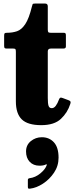

<svg xmlns="http://www.w3.org/2000/svg" viewBox="-20 -710 432 1113"><path d="M387.5 -107.5Q371.5 -57 333 -20.8Q294.5 15.5 219 15.5Q140.5 15.5 106.2 -18Q72 -51.5 72 -122.5V-409.5Q72 -420 69.8 -424.2Q67.5 -428.5 57 -428.5H19Q10 -428.5 7 -431.5Q4 -434.5 4 -444V-502.5Q4 -514 7 -517Q10 -520 21 -520Q52.5 -520 78.8 -529Q105 -538 126.5 -570.2Q148 -602.5 165 -672Q167.5 -682 169.2 -685.8Q171 -689.5 184.5 -689.5H241Q257 -689.5 257 -673.5V-539Q257 -527.5 260 -523.8Q263 -520 274 -520H348.5Q356.5 -520 359.2 -517Q362 -514 362 -505.5V-440.5Q362 -428.5 347.5 -428.5H274.5Q257 -428.5 257 -412V-141.5Q257 -110 261.5 -96.5Q266 -83 280 -83Q293 -83 303.2 -96.5Q313.5 -110 322.5 -134.5Q326 -143 330.5 -144Q335 -145 344 -141.5L377.5 -129Q387 -125.5 388.8 -120.8Q390.5 -116 387.5 -107.5ZM131 168Q131 130.5 158.8 108Q186.5 85.5 222.5 85.5Q265.5 85.5 292.5 115Q319.5 144.5 319.5 204Q319.5 252 293.2 291Q267 330 228.8 354.8Q190.5 379.5 154.5 383.5Q147 384.5 144.2 382.8Q141.5 381 141.5 372.5V333Q141.5 324.5 151.5 323Q185 319 214 295Q243 271 251 247Q253 239.5 244.5 244Q231.5 250.5 209 250.5Q173.5 250.5 152.2 228Q131 205.5 131 168Z"/></svg>

Font: Besley* Narrow Heavy
Style: Regular
Weight: 800
Width: 4
Designer: Owen Earl
Foundry: indestructible type*
Version: Version 3.000; ttfautohint (v1.8.3)